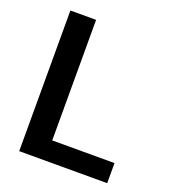

<svg xmlns="http://www.w3.org/2000/svg" viewBox="-129 -799 808 898"><g transform="rotate(20 275.5 -350.0)"><path d="M68 0V-700H196V-100H506V0Z"/></g></svg>

Font: DeepMind Sans
Style: Bold
Weight: 700
Designer: Jonny Pinhorn / Modifications: Colophon Foundry
Foundry: Colophon Foundry
Version: Version 1.002; ttfautohint (v1.8.2)